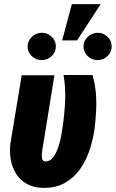

<svg xmlns="http://www.w3.org/2000/svg" viewBox="-20 -889 555 920"><path d="M84 -528.3H240.7L187.5 -199.2Q187.5 -196.3 184.8 -183.6Q182.1 -170.9 180.7 -155.8Q179.2 -140.6 181.6 -129.2Q184.1 -117.7 193.8 -115.7Q217.8 -113.8 233.2 -133.3Q248.5 -152.8 258.3 -181.2Q268.1 -209.5 272.9 -236.8Q277.8 -264.2 279.8 -278.8Q289.1 -340.3 292 -404.3Q294.9 -468.3 284.7 -529.8L423.3 -529.3Q435.1 -488.8 439 -446.5Q442.9 -404.3 440.7 -362.3Q438.5 -320.3 434.1 -278.8Q427.2 -226.1 410.6 -174.1Q394 -122.1 364.5 -79.8Q335 -37.6 290.8 -12.5Q246.6 12.7 184.6 11.2Q140.1 9.8 108.4 -7.8Q76.7 -25.4 57.9 -54.9Q39.1 -84.5 32 -122.1Q24.9 -159.7 29.8 -201.2ZM277.8 -695.3 324.2 -869.1H462.4L349.1 -695.3ZM112.3 -664.6Q111.8 -692.4 132.1 -711.9Q152.3 -731.4 179.2 -731.9Q206.1 -732.4 226.6 -714.1Q247.1 -695.8 247.6 -668Q248 -640.6 228.3 -621.1Q208.5 -601.6 181.2 -601.1Q154.3 -600.6 133.5 -619.1Q112.8 -637.7 112.3 -664.6ZM379.9 -664.6Q379.9 -692.4 399.9 -711.9Q419.9 -731.4 447.3 -731.9Q473.6 -732.4 494.1 -713.9Q514.6 -695.3 515.1 -668Q515.6 -640.6 495.8 -621.1Q476.1 -601.6 448.7 -601.1Q421.9 -600.6 401.4 -619.1Q380.9 -637.7 379.9 -664.6Z"/></svg>

Font: Roboto Condensed Black
Style: Italic
Weight: 900
Italic angle: -12°
Designer: Christian Robertson
Foundry: Google
Version: Version 3.008; 2023